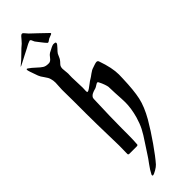

<svg xmlns="http://www.w3.org/2000/svg" viewBox="-424 -951 1138 1138"><g transform="rotate(-45 145.0 -382.5)"><path d="M-48.3 -819.8Q-48.3 -821.3 -41.7 -826.4Q-16.8 -846.2 8.8 -872.2Q34.4 -898.2 52.7 -912.8Q58.6 -918 67 -928.6Q75.4 -939.2 82.4 -946.5Q89.4 -953.9 95.2 -953.9Q100.3 -953.9 104.7 -948.7Q115.7 -934.8 124.1 -926.4Q132.6 -918 145 -906.6Q157.5 -895.3 163.3 -889.4Q211.7 -842.5 216.8 -838.1Q219 -835.9 219 -833.7Q219 -830.8 213.9 -828.6Q208.7 -826.4 201 -823.5Q193.4 -820.6 189.7 -819.1Q187.5 -818.4 179.8 -812.5Q172.1 -806.6 168.5 -806.6Q165.5 -806.6 163.3 -808.8Q153.8 -818.4 138.8 -838.1Q123.8 -857.9 117.9 -865.2Q115 -868.2 112.4 -875.5Q109.9 -882.8 106.9 -887.6Q104 -892.3 99.6 -892.3Q97.4 -892.3 95.9 -891.6Q77.6 -885 68.8 -879.5Q60.1 -874 54.9 -871.8Q43.2 -866 17.6 -852.8Q-8.1 -839.6 -26.7 -829.7Q-45.4 -819.8 -48.3 -819.8ZM-25.4 -783.2Q-6.8 -770.5 12.7 -752Q32.2 -733.4 45.4 -725.1Q58.6 -716.8 78.1 -716.8H85.9Q99.6 -717.8 111.8 -734.4Q124 -751 132.8 -755.9Q172.9 -778.3 183.6 -778.3Q190.4 -778.3 194.3 -777.3Q201.2 -776.4 201.2 -769.5Q201.2 -762.7 183.6 -744.6Q166 -726.6 162.1 -719.7Q158.2 -712.9 154.3 -702.6Q150.4 -692.4 145 -684.6Q139.6 -676.8 128.9 -666Q118.2 -655.3 118.2 -636.7Q118.2 -629.9 120.1 -614.7Q122.1 -599.6 122.1 -591.8Q122.1 -589.8 121.6 -581.1Q121.1 -572.3 121.1 -561.5Q121.1 -544.9 122.6 -516.6Q124 -488.3 124 -473.6Q124 -465.8 123.5 -458.5Q123 -451.2 123 -447.3Q123 -443.4 123 -442.4Q123 -434.6 127.9 -434.6Q132.8 -434.6 144.5 -442.4Q156.2 -450.2 170.4 -461.4Q184.6 -472.7 192.4 -476.6Q201.2 -481.4 219.2 -495.1Q237.3 -508.8 252 -512.7Q254.9 -513.7 269 -518.6Q283.2 -523.4 289.1 -523.4Q299.8 -523.4 302.7 -512.7Q331.1 -432.6 331.1 -376Q331.1 -371.1 330.6 -359.9Q330.1 -348.6 330.1 -341.8Q327.1 -247.1 314.9 -190.9Q302.7 -134.8 263.7 -66.4Q229.5 -7.8 184.1 57.1Q138.7 122.1 108.4 156.2Q99.6 166 79.6 177.7Q59.6 189.5 50.8 189.5Q46.9 189.5 46.9 184.6Q46.9 181.6 47.9 179.7Q60.5 154.3 82 125.5Q103.5 96.7 111.3 84Q123 64.5 152.8 20.5Q182.6 -23.4 197.8 -53.2Q212.9 -83 224.6 -123Q241.2 -182.6 241.2 -233.4Q241.2 -252.9 237.3 -315.4Q236.3 -325.2 236.3 -342.8Q236.3 -360.4 235.4 -368.2Q234.4 -376 229 -392.1Q223.6 -408.2 212.9 -428.7Q210.9 -433.6 206.1 -433.6Q202.1 -433.6 190.9 -426.3Q179.7 -418.9 173.8 -417Q172.9 -417 167 -415Q161.1 -413.1 159.2 -412.6Q157.2 -412.1 152.3 -410.2Q147.5 -408.2 145.5 -407.2Q143.6 -406.2 139.6 -404.3Q135.7 -402.3 134.3 -400.4Q132.8 -398.4 129.9 -396Q127 -393.6 126 -391.1Q125 -388.7 124 -385.3Q123 -381.8 123 -377.9Q117.2 -224.6 117.2 -140.6V-87.9Q117.2 -44.9 114.3 -6.8Q114.3 0 102.5 0H80.1H72.3H66.4H43.9Q33.2 0 33.2 -6.8Q33.2 -8.8 33.2 -18.1Q33.2 -27.3 33.7 -43.5Q34.2 -59.6 34.2 -78.1Q34.2 -116.2 30.3 -254.9Q29.3 -288.1 29.3 -347.7V-453.1Q29.3 -511.7 28.3 -545.9V-551.8Q28.3 -563.5 29.8 -581.5Q31.2 -599.6 31.2 -607.4Q31.2 -626 26.4 -641.6Q22.5 -657.2 7.3 -677.2Q-7.8 -697.3 -12.7 -710.9Q-35.2 -771.5 -35.2 -780.3Q-35.2 -786.1 -31.2 -786.1Q-29.3 -786.1 -25.4 -783.2Z"/></g></svg>

Font: Isabella
Style: Medium
Weight: 500
Designer: John Stracke
Version: Version 001.202